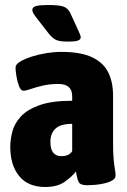

<svg xmlns="http://www.w3.org/2000/svg" viewBox="-20 -738 505 766"><path d="M161 8Q92 8 56.5 -35.5Q21 -79 21 -152Q21 -180 29 -212Q37 -244 62 -272Q87 -300 136.5 -318Q186 -336 268 -336V-354Q268 -403 213 -403Q179 -403 151 -396.5Q123 -390 103 -383Q83 -376 74 -376Q63 -376 56 -394Q49 -412 45.5 -434Q42 -456 42 -469Q42 -481 60 -492Q78 -503 106 -512Q134 -521 165 -526Q196 -531 224 -531Q303 -531 348.5 -509Q394 -487 412.5 -448Q431 -409 431 -358V-172Q431 -126 433.5 -101Q436 -76 438.5 -62.5Q441 -49 441 -38Q441 -26 428.5 -18.5Q416 -11 397 -6.5Q378 -2 359 -0.5Q340 1 328 1Q302 1 295 -10Q288 -21 283 -54Q270 -36 240 -14Q210 8 161 8ZM225 -115Q256 -115 268 -135V-244Q222 -244 201.5 -225Q181 -206 181 -172Q181 -115 225 -115ZM253 -572Q220 -572 205.5 -578Q191 -584 176 -602L131 -660Q122 -671 115.5 -681Q109 -691 109 -699Q109 -710 124.5 -714Q140 -718 170 -718Q217 -718 234 -711.5Q251 -705 260 -687L293 -615Q302 -597 302 -589Q302 -580 290.5 -576Q279 -572 253 -572Z"/></svg>

Font: Asap Condensed ExtraBold
Style: Regular
Weight: 800
Width: 3
Designer: Pablo Cosgaya
Foundry: Omnibus-Type
Version: Version 3.001; ttfautohint (v1.8.4.7-5d5b)